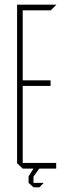

<svg xmlns="http://www.w3.org/2000/svg" viewBox="-20 -720 280 820"><path d="M77 0 53 -23V-24H220V0ZM53 -24V-700H77V-24ZM77 -353V-377H196V-353ZM77 -676V-700H220V-699L197 -676ZM102 34V33L123 0H147V1L123 34ZM122 79 102 61V34H123V79ZM123 80V61H166V62L148 80Z"/></svg>

Font: Foldit Thin
Style: Regular
Weight: 100
Designer: Sophia Tai
Foundry: Sophia Tai
Version: Version 1.003